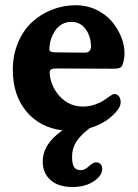

<svg xmlns="http://www.w3.org/2000/svg" viewBox="-20 -498 540 753"><path d="M147.5 135.7Q147.9 65.9 225.1 13.2Q135.3 2 82.8 -61.8Q30.3 -125.5 30.3 -224.1Q30.3 -281.7 50.3 -329.8Q70.3 -377.9 104.2 -409.9Q138.2 -441.9 183.1 -459.7Q228 -477.5 277.8 -477.5Q320.3 -477.5 357.2 -460Q394 -442.4 417.7 -414.8Q441.4 -387.2 454.8 -354.2Q468.3 -321.3 468.3 -290Q468.3 -264.6 459.5 -241.7Q456.1 -234.4 448.7 -231.4Q441.4 -228.5 423.3 -228.5L201.7 -229.5Q187 -229.5 180.9 -225.8Q174.8 -222.2 174.8 -213.4Q174.8 -199.7 179.2 -183.6Q191.9 -138.7 225.6 -109.4Q259.3 -80.1 306.6 -80.1Q330.1 -80.1 352.3 -87.9Q374.5 -95.7 387.5 -104.7Q400.4 -113.8 411.9 -121.6Q423.3 -129.4 428.7 -129.4Q439 -129.4 446.3 -120.4Q453.6 -111.3 453.1 -96.7Q453.1 -73.2 418.2 -42Q383.3 -10.7 332 4.4Q318.4 15.1 309.6 22.9Q300.8 30.8 288.3 45.4Q275.9 60.1 269.3 78.1Q262.7 96.2 262.7 116.7Q262.7 145 270.5 157.2Q278.3 169.4 296.9 169.4Q312.5 169.4 328.6 154.1Q344.7 138.7 356.4 138.7Q367.7 138.7 374.3 145.5Q380.9 152.3 380.9 164.6Q380.9 190.9 347.7 213.1Q314.5 235.4 264.6 235.4Q209 235.4 178.5 208.5Q147.9 181.6 147.5 135.7ZM313 -291.5Q324.2 -291 330.6 -298.1Q336.9 -305.2 336.9 -314.9Q336.9 -354.5 316.2 -383.3Q295.4 -412.1 259.8 -412.1Q204.6 -412.1 180.7 -346.7Q173.8 -324.7 173.8 -305.2Q173.8 -296.9 181.4 -294.7Q189 -292.5 206.5 -292.5Z"/></svg>

Font: Cooper*
Style: Bold
Weight: 700
Designer: Owen Earl
Foundry: indestructible type*
Version: Version 0.001